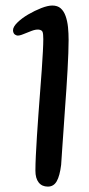

<svg xmlns="http://www.w3.org/2000/svg" viewBox="-20 -641 320 694"><path d="M153 33.5Q131.5 33.5 119.8 18.5Q108 3.5 108 -24Q108 -45.5 109.5 -77.8Q111 -110 113.5 -148.8Q116 -187.5 119 -229.2Q122 -271 125.2 -311.8Q128.5 -352.5 131 -389.2Q133.5 -426 135 -454.5Q136.5 -483 136.5 -499.5Q136.5 -518 134 -525.2Q131.5 -532.5 120 -534Q109 -535 93.8 -529.2Q78.5 -523.5 64.2 -517.5Q50 -511.5 41.5 -512.5Q33.5 -515 30.2 -520Q27 -525 27 -531.5Q27 -544 42.8 -559.5Q58.5 -575 82 -588.8Q105.5 -602.5 129.2 -611.8Q153 -621 169 -621Q188 -621 199.5 -610.8Q211 -600.5 217.2 -582.8Q223.5 -565 225.8 -542.8Q228 -520.5 228 -496.5Q228 -477 227 -449Q226 -421 224.2 -388.2Q222.5 -355.5 220 -319.5Q217.5 -283.5 214.8 -246.2Q212 -209 209.8 -173.2Q207.5 -137.5 205 -104.8Q202.5 -72 201 -45Q196 -5 185 14.2Q174 33.5 153 33.5Z"/></svg>

Font: Gluten Thin Light
Style: Regular
Weight: 300
Version: Version 1.300